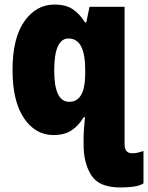

<svg xmlns="http://www.w3.org/2000/svg" viewBox="-20 -583 650 843"><path d="M35 -275Q35 -139 85 -64.5Q135 10 215 10Q264 10 295.5 -11.5Q327 -33 347 -68H353Q350 -39 348.5 -15Q347 9 347 29V52Q347 134 381.5 187.5Q416 241 511 240Q539 240 566 236.5Q593 233 610 222V80Q596 84 586 87Q576 90 560 90Q527 90 527 50V-553H373L359 -485H353Q330 -522 299.5 -542.5Q269 -563 219 -563Q139 -563 87 -489.5Q35 -416 35 -275ZM354 -278V-252Q352 -136 284 -136Q218 -136 218 -273Q218 -414 281 -414Q354 -414 354 -278Z"/></svg>

Font: Noto Sans UI SemiCondensed Black
Style: Regular
Weight: 900
Width: 4
Designer: Monotype Design Team
Foundry: Monotype Imaging Inc.
Version: 1.001